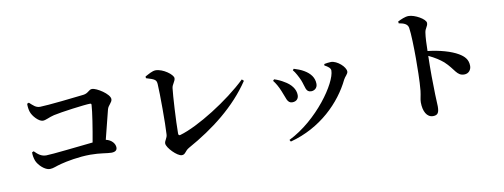

<svg xmlns="http://www.w3.org/2000/svg" viewBox="-66 -1153 4122 1570"><g transform="rotate(-10 1995.0 -368.0)"><path d="M144 -227C142 -210 147 -178 156 -155C172 -116 223 -67 264 -67C293 -67 317 -81 361 -92C411 -105 513 -125 609 -125C692 -125 746 -111 782 -111C814 -111 830 -123 830 -146C830 -177 804 -212 755 -223L816 -465C825 -499 858 -515 858 -543C858 -586 753 -652 716 -652C688 -652 681 -622 638 -617C583 -610 326 -582 273 -582C238 -582 219 -603 188 -631L173 -625C172 -602 176 -575 182 -557C194 -519 243 -466 276 -466C302 -466 330 -485 373 -495C434 -509 635 -536 679 -536C688 -536 691 -532 690 -523C687 -468 665 -328 645 -220C526 -208 300 -182 254 -182C213 -182 187 -204 158 -233Z M1165 -676 1166 -662C1243 -640 1249 -631 1252 -598C1257 -523 1258 -267 1252 -180C1251 -150 1228 -132 1228 -109C1228 -73 1309 9 1346 9C1378 9 1377 -20 1415 -41C1630 -160 1823 -310 1951 -502L1936 -516C1781 -367 1514 -199 1362 -156C1351 -153 1346 -159 1346 -172C1346 -269 1359 -491 1366 -544C1369 -574 1396 -596 1396 -622C1396 -652 1315 -712 1254 -712C1227 -712 1191 -690 1165 -676Z M2360 -517C2377 -499 2401 -453 2413 -425C2437 -366 2432 -322 2479 -322C2505 -322 2531 -340 2531 -374C2531 -427 2500 -465 2453 -493C2425 -510 2400 -518 2369 -528ZM2243 54C2498 -13 2675 -193 2760 -369C2771 -392 2797 -410 2797 -430C2797 -469 2730 -529 2679 -530C2661 -530 2637 -526 2622 -523L2621 -511C2650 -496 2670 -480 2670 -461C2670 -358 2478 -81 2234 39ZM2186 -460C2205 -436 2223 -406 2240 -364C2265 -309 2267 -260 2311 -260C2346 -260 2364 -282 2364 -311C2364 -360 2330 -405 2273 -436C2256 -447 2226 -462 2196 -471Z M3278 -761 3279 -745C3320 -738 3351 -727 3357 -694C3365 -649 3368 -523 3368 -440C3368 -380 3367 -246 3359 -171C3354 -127 3345 -104 3345 -77C3345 -3 3373 51 3425 51C3465 51 3476 30 3476 -22C3476 -36 3474 -70 3472 -121C3469 -207 3468 -335 3471 -441C3524 -416 3560 -392 3591 -366C3668 -295 3672 -240 3736 -240C3772 -240 3794 -269 3794 -301C3794 -354 3765 -384 3721 -410C3665 -443 3572 -470 3472 -481C3473 -539 3475 -593 3481 -632C3486 -669 3508 -679 3508 -708C3508 -741 3419 -790 3369 -790C3339 -790 3306 -774 3278 -761Z"/></g></svg>

Font: Noto Serif CJK HK
Style: Bold
Weight: 700
Designer: Ryoko NISHIZUKA 西塚涼子 (kana & ideographs); Frank Grießhammer (Latin, Greek & Cyrillic); Wenlong ZHANG 张文龙 (bopomofo); San
Foundry: Adobe
Version: Version 2.001;hotconv 1.1.0;makeotfexe 2.6.0